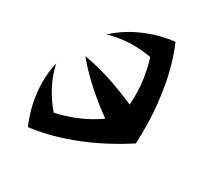

<svg xmlns="http://www.w3.org/2000/svg" viewBox="-127 -957 1407 1243"><g transform="rotate(-30 577.0 -335.0)"><path d="M762.2 -688Q809.1 -674.3 854.5 -652.3Q899.9 -630.4 935.1 -606.2Q970.2 -582 1002 -555.9Q1033.7 -529.8 1055.9 -506.3Q1078.1 -482.9 1094.5 -464.1Q1110.8 -445.3 1119.1 -434.1L1127 -422.9Q1085.4 -366.7 1032.7 -312.3Q980 -257.8 928.7 -215.1Q877.4 -172.4 825 -134Q772.5 -95.7 728.3 -68.6Q684.1 -41.5 649.4 -21.5Q614.7 -1.5 594.7 8.3L575.2 18.1Q575.2 18.1 516.1 -13.2Q316.4 -123.5 165.5 -265.1Q82.5 -342.8 23.4 -422.9Q23.4 -422.9 47.9 -454.6Q137.7 -563 253.4 -629.9Q319.8 -668 388.2 -688Q388.2 -688 366.2 -667.5Q281.7 -583.5 229 -457.5Q221.2 -439 214.4 -420.4Q214.4 -420.4 242.7 -390.1Q350.1 -282.7 476.1 -223.6Q480.5 -221.7 484.4 -219.7Q484.4 -219.7 493.2 -294.9Q519.5 -486.3 575.2 -634.8Q596.2 -579.6 613 -516.6Q629.9 -453.6 639.4 -403.1Q648.9 -352.5 655.3 -309.8Q661.6 -267.1 664.1 -243.7L666 -219.7Q711.4 -240.7 756.1 -268.8Q800.8 -296.9 831.8 -322.5Q862.8 -348.1 887.5 -370.6Q912.1 -393.1 923.8 -406.7L936 -420.4Q917.5 -471.2 892.8 -517.6Q868.2 -564 846.2 -593.5Q824.2 -623 804.7 -645.5Q785.2 -668 773.9 -678.2Z"/></g></svg>

Font: REH Gaming
Style: Gaming
Weight: 700
Designer: Astigmatic (AOETI)
Foundry: Astigmatic (AOETI)
Version: Version 1.001 2011